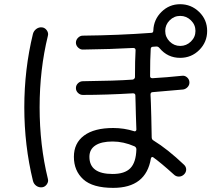

<svg xmlns="http://www.w3.org/2000/svg" viewBox="-20 -870 1040 930"><path d="M525.4 -184.6Q470.7 -184.6 441.9 -165.5Q413.1 -146.5 413.1 -110.4Q413.1 -27.3 525.4 -27.3Q584 -27.3 611.3 -55.2Q638.7 -83 640.6 -146.5Q640.6 -156.2 631.8 -161.1Q578.1 -184.6 525.4 -184.6ZM904.8 -771.5Q882.8 -793 853 -793Q823.2 -793 801.8 -771.5Q780.3 -750 780.3 -720.2Q780.3 -690.4 801.8 -668.9Q823.2 -647.5 853 -647.5Q882.8 -647.5 904.8 -668.9Q926.8 -690.4 926.8 -720.2Q926.8 -750 904.8 -771.5ZM528.3 40Q428.7 40 383.3 -1.5Q337.9 -43 337.9 -110.4Q337.9 -176.8 387.2 -213.4Q436.5 -250 528.3 -250Q581.1 -250 629.9 -234.4Q633.8 -232.4 637.2 -235.4Q640.6 -238.3 640.6 -242.2Q639.6 -268.6 638.2 -312.5Q636.7 -356.4 636.7 -372.1Q636.7 -377.9 636.2 -390.1Q635.7 -402.3 635.7 -407.2Q635.7 -418 624 -418Q494.1 -410.2 380.9 -410.2Q368.2 -410.2 357.9 -419.9Q347.7 -429.7 347.7 -443.4Q347.7 -457 357.9 -466.8Q368.2 -476.6 381.8 -476.6Q542 -478.5 622.1 -484.4Q626 -484.4 629.9 -488.3Q633.8 -492.2 633.8 -496.1Q633.8 -580.1 636.7 -627Q636.7 -637.7 625 -637.7Q522.5 -631.8 380.9 -629.9Q368.2 -629.9 357.9 -640.1Q347.7 -650.4 347.7 -663.1Q347.7 -676.8 357.9 -687Q368.2 -697.3 380.9 -697.3Q555.7 -699.2 712.9 -710.9Q722.7 -710.9 722.7 -722.7Q724.6 -775.4 762.2 -812.5Q799.8 -849.6 852.5 -849.6Q906.2 -849.6 944.8 -812Q983.4 -774.4 983.4 -720.2Q983.4 -666 945.3 -627.9Q907.2 -589.8 852.5 -589.8Q792 -589.8 752.9 -636.7Q745.1 -646.5 734.4 -644.5Q732.4 -644.5 728 -644Q723.6 -643.6 721.7 -643.6Q710 -643.6 710 -631.8Q707 -585.9 707 -501Q707 -491.2 718.8 -491.2Q787.1 -495.1 861.3 -502.9Q875 -504.9 885.7 -495.6Q896.5 -486.3 897.5 -472.7Q898.4 -459 889.2 -448.7Q879.9 -438.5 867.2 -436.5Q828.1 -432.6 720.7 -423.8Q709 -423.8 709 -412.1Q709 -405.3 710 -391.1Q710.9 -377 710.9 -370.1Q712.9 -316.4 714.8 -205.1Q714.8 -194.3 723.6 -189.5Q792 -147.5 871.1 -72.3Q881.8 -62.5 881.8 -48.8Q881.8 -35.2 871.1 -24.9Q860.4 -14.6 846.2 -14.6Q832 -14.6 821.3 -25.4Q759.8 -81.1 721.7 -108.4Q718.8 -110.4 715.3 -108.9Q711.9 -107.4 710.9 -102.5Q687.5 40 528.3 40ZM184.6 37.1Q168.9 39.1 156.2 30.3Q143.6 21.5 139.6 5.9Q97.7 -166 97.7 -350.1Q97.7 -534.2 139.6 -706.1Q143.6 -720.7 156.2 -730Q168.9 -739.3 184.6 -737.3Q198.2 -735.4 207 -722.7Q215.8 -710 211.9 -696.3Q171.9 -533.2 171.9 -350.1Q171.9 -167 211.9 -3.9Q215.8 9.8 207 22.5Q198.2 35.2 184.6 37.1Z"/></svg>

Font: Rounded-X Mgen+ 2m regular
Style: Regular
Weight: 400
Designer: [Source Han Sans]
Ryoko NISHIZUKA  (kana & ideographs); Paul D. Hunt (Latin, Greek & Cyrillic); Wenlong ZHANG  (bopomofo
Version: Version 1.059.20150602